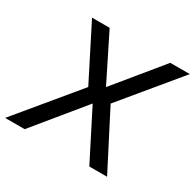

<svg xmlns="http://www.w3.org/2000/svg" viewBox="-173 -872 1054 1039"><g transform="rotate(30 354.5 -352.5)"><path d="M-19 0 303 -389 301 -342 117 -705H227L370 -418H371L606 -705H728L423 -336L422 -381L618 0H507L352 -305H353L103 0Z"/></g></svg>

Font: Nunito Sans 7pt Medium
Style: Italic
Weight: 500
Italic angle: -9°
Designer: Vernon Adams
Foundry: Vernon Adams
Version: Version 3.101;gftools[0.9.27]